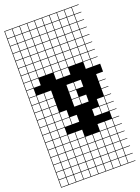

<svg xmlns="http://www.w3.org/2000/svg" viewBox="-183 -842 842 1157"><g transform="rotate(-20 238.0 -263.5)"><path d="M0 -765.1H476.2V-761.9H431.7V-717.5H476.2V-714.3H431.7V-669.8H476.2V-666.7H431.7V-622.2H476.2V-619H431.7V-574.6H476.2V-571.4H431.7V-527H476.2V-523.8H431.7V-479.4H476.2V-476.2H431.7V-431.7H476.2V-428.6H431.7V-384.1H476.2V-333.3H431.7V-288.9H476.2V-285.7H431.7V-241.3H476.2V-238.1H431.7V-193.7H476.2V-190.5H431.7V-146H476.2V-142.9H431.7V-98.4H476.2V-95.2H431.7V-50.8H476.2V-47.6H431.7V-3.2H476.2V0H431.7V44.4H476.2V47.6H431.7V92.1H476.2V95.2H431.7V139.7H476.2V142.9H431.7V187.3H476.2V190.5H431.7V234.9H476.2V238.1H0ZM384.1 -717.5H428.6V-761.9H384.1ZM50.8 -717.5H95.2V-761.9H50.8ZM3.2 -717.5H47.6V-761.9H3.2ZM98.4 -717.5H142.9V-761.9H98.4ZM146 -717.5H190.5V-761.9H146ZM336.5 -717.5H381V-761.9H336.5ZM193.7 -717.5H238.1V-761.9H193.7ZM241.3 -717.5H285.7V-761.9H241.3ZM288.9 -717.5H333.3V-761.9H288.9ZM384.1 -669.8H428.6V-714.3H384.1ZM50.8 -669.8H95.2V-714.3H50.8ZM98.4 -669.8H142.9V-714.3H98.4ZM3.2 -669.8H47.6V-714.3H3.2ZM146 -669.8H190.5V-714.3H146ZM193.7 -669.8H238.1V-714.3H193.7ZM336.5 -669.8H381V-714.3H336.5ZM241.3 -669.8H285.7V-714.3H241.3ZM288.9 -669.8H333.3V-714.3H288.9ZM193.7 -622.2H238.1V-666.7H193.7ZM384.1 -622.2H428.6V-666.7H384.1ZM3.2 -622.2H47.6V-666.7H3.2ZM288.9 -622.2H333.3V-666.7H288.9ZM146 -622.2H190.5V-666.7H146ZM98.4 -622.2H142.9V-666.7H98.4ZM336.5 -622.2H381V-666.7H336.5ZM50.8 -622.2H95.2V-666.7H50.8ZM241.3 -622.2H285.7V-666.7H241.3ZM146 -574.6H190.5V-619H146ZM336.5 -574.6H381V-619H336.5ZM241.3 -574.6H285.7V-619H241.3ZM50.8 -574.6H95.2V-619H50.8ZM384.1 -574.6H428.6V-619H384.1ZM193.7 -574.6H238.1V-619H193.7ZM98.4 -574.6H142.9V-619H98.4ZM288.9 -574.6H333.3V-619H288.9ZM3.2 -574.6H47.6V-619H3.2ZM50.8 -527H95.2V-571.4H50.8ZM241.3 -527H285.7V-571.4H241.3ZM336.5 -527H381V-571.4H336.5ZM193.7 -527H238.1V-571.4H193.7ZM98.4 -527H142.9V-571.4H98.4ZM288.9 -527H333.3V-571.4H288.9ZM384.1 -527H428.6V-571.4H384.1ZM146 -527H190.5V-571.4H146ZM3.2 -527H47.6V-571.4H3.2ZM241.3 -479.4H285.7V-523.8H241.3ZM50.8 -479.4H95.2V-523.8H50.8ZM288.9 -479.4H333.3V-523.8H288.9ZM98.4 -479.4H142.9V-523.8H98.4ZM193.7 -479.4H238.1V-523.8H193.7ZM384.1 -479.4H428.6V-523.8H384.1ZM146 -479.4H190.5V-523.8H146ZM336.5 -479.4H381V-523.8H336.5ZM3.2 -479.4H47.6V-523.8H3.2ZM3.2 -431.7H47.6V-476.2H3.2ZM146 -431.7H190.5V-476.2H146ZM384.1 -431.7H428.6V-476.2H384.1ZM336.5 -431.7H381V-476.2H336.5ZM193.7 -431.7H238.1V-476.2H193.7ZM98.4 -431.7H142.9V-476.2H98.4ZM241.3 -431.7H285.7V-476.2H241.3ZM288.9 -431.7H333.3V-476.2H288.9ZM50.8 -431.7H95.2V-476.2H50.8ZM3.2 -384.1H47.6V-428.6H3.2ZM384.1 -384.1H428.6V-428.6H384.1ZM193.7 -384.1H238.1V-428.6H193.7ZM241.3 -384.1H285.7V-428.6H241.3ZM50.8 -384.1H95.2V-428.6H50.8ZM3.2 -336.5H47.6V-381H3.2ZM98.4 -288.9H142.9V-333.3H98.4ZM50.8 -288.9H95.2V-333.3H50.8ZM241.3 -288.9H285.7V-333.3H241.3ZM288.9 -288.9H333.3V-333.3H288.9ZM3.2 -288.9H47.6V-333.3H3.2ZM50.8 -241.3H95.2V-285.7H50.8ZM241.3 -241.3H285.7V-285.7H241.3ZM98.4 -241.3H142.9V-285.7H98.4ZM3.2 -241.3H47.6V-285.7H3.2ZM3.2 -193.7H47.6V-238.1H3.2ZM98.4 -193.7H142.9V-238.1H98.4ZM288.9 -193.7H333.3V-238.1H288.9ZM241.3 -193.7H285.7V-238.1H241.3ZM50.8 -193.7H95.2V-238.1H50.8ZM3.2 -146H47.6V-190.5H3.2ZM98.4 -146H142.9V-190.5H98.4ZM146 -146H190.5V-190.5H146ZM384.1 -146H428.6V-190.5H384.1ZM50.8 -146H95.2V-190.5H50.8ZM193.7 -98.4H238.1V-142.9H193.7ZM98.4 -98.4H142.9V-142.9H98.4ZM336.5 -98.4H381V-142.9H336.5ZM3.2 -98.4H47.6V-142.9H3.2ZM146 -98.4H190.5V-142.9H146ZM384.1 -98.4H428.6V-142.9H384.1ZM50.8 -98.4H95.2V-142.9H50.8ZM50.8 -50.8H95.2V-95.2H50.8ZM98.4 -50.8H142.9V-95.2H98.4ZM3.2 -50.8H47.6V-95.2H3.2ZM193.7 -3.2H238.1V-47.6H193.7ZM50.8 -3.2H95.2V-47.6H50.8ZM98.4 -3.2H142.9V-47.6H98.4ZM384.1 -3.2H428.6V-47.6H384.1ZM146 -3.2H190.5V-47.6H146ZM3.2 -3.2H47.6V-47.6H3.2ZM336.5 -3.2H381V-47.6H336.5ZM3.2 44.4H47.6V0H3.2ZM50.8 44.4H95.2V0H50.8ZM288.9 44.4H333.3V0H288.9ZM384.1 44.4H428.6V0H384.1ZM146 44.4H190.5V0H146ZM241.3 44.4H285.7V0H241.3ZM98.4 44.4H142.9V0H98.4ZM336.5 44.4H381V0H336.5ZM193.7 44.4H238.1V0H193.7ZM98.4 92.1H142.9V47.6H98.4ZM241.3 92.1H285.7V47.6H241.3ZM3.2 92.1H47.6V47.6H3.2ZM193.7 92.1H238.1V47.6H193.7ZM50.8 92.1H95.2V47.6H50.8ZM146 92.1H190.5V47.6H146ZM336.5 92.1H381V47.6H336.5ZM384.1 92.1H428.6V47.6H384.1ZM288.9 92.1H333.3V47.6H288.9ZM336.5 139.7H381V95.2H336.5ZM288.9 139.7H333.3V95.2H288.9ZM3.2 139.7H47.6V95.2H3.2ZM384.1 139.7H428.6V95.2H384.1ZM146 139.7H190.5V95.2H146ZM98.4 139.7H142.9V95.2H98.4ZM50.8 139.7H95.2V95.2H50.8ZM193.7 139.7H238.1V95.2H193.7ZM241.3 139.7H285.7V95.2H241.3ZM336.5 187.3H381V142.9H336.5ZM384.1 187.3H428.6V142.9H384.1ZM288.9 187.3H333.3V142.9H288.9ZM193.7 187.3H238.1V142.9H193.7ZM146 187.3H190.5V142.9H146ZM98.4 187.3H142.9V142.9H98.4ZM50.8 187.3H95.2V142.9H50.8ZM3.2 187.3H47.6V142.9H3.2ZM241.3 187.3H285.7V142.9H241.3ZM3.2 234.9H47.6V190.5H3.2ZM288.9 234.9H333.3V190.5H288.9ZM384.1 234.9H428.6V190.5H384.1ZM193.7 234.9H238.1V190.5H193.7ZM336.5 234.9H381V190.5H336.5ZM241.3 234.9H285.7V190.5H241.3ZM146 234.9H190.5V190.5H146ZM50.8 234.9H95.2V190.5H50.8ZM98.4 234.9H142.9V190.5H98.4Z"/></g></svg>

Font: Jacquard 12 Charted
Style: Regular
Weight: 400
Designer: Sarah Cadigan-Fried
Version: Version 1.000